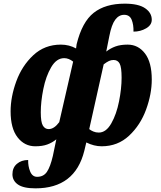

<svg xmlns="http://www.w3.org/2000/svg" viewBox="-20 -790 878 1050"><path d="M48 163Q48 127 72.5 106Q97 85 134 85Q133 119 145 148Q157 177 183 177Q218 177 236.5 150Q255 123 269 63L288 -28Q266 -10 239 0Q212 10 173 10Q114 10 76 -39Q38 -88 38 -181Q38 -260 69 -345Q100 -430 162 -488Q224 -546 313 -546Q358 -546 396 -525L399 -548Q429 -670 492.5 -720Q556 -770 662 -770Q737 -770 773.5 -745Q810 -720 810 -682Q810 -653 779 -635Q748 -617 710 -617Q711 -655 700 -682Q689 -709 659 -709Q630 -709 610 -682Q590 -655 578 -593L561 -508Q584 -526 611.5 -536Q639 -546 678 -546Q736 -546 773 -497.5Q810 -449 810 -355Q810 -276 779 -191Q748 -106 686 -48Q624 10 536 10Q494 10 452 -11L441 35Q390 240 174 240Q108 240 78 219Q48 198 48 163ZM304 -122 380 -453Q356 -472 331 -472Q289 -472 260 -422.5Q231 -373 217 -303.5Q203 -234 203 -176Q203 -122 214.5 -103Q226 -84 246 -84Q276 -84 304 -122ZM645 -365Q645 -422 634.5 -442Q624 -462 601 -462Q588 -462 576 -456.5Q564 -451 547 -438L468 -84Q476 -77 490 -71Q504 -65 520 -65Q560 -65 588.5 -115Q617 -165 631 -235.5Q645 -306 645 -365Z"/></svg>

Font: Noto Serif NarrowBlack
Style: Italic
Weight: 900
Width: 4
Italic angle: -12°
Designer: Monotype Design Team
Foundry: Monotype Imaging Inc.
Version: Version 1.001